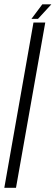

<svg xmlns="http://www.w3.org/2000/svg" viewBox="-38 -892 264 912"><path d="M-17.5 0 121 -785H177L38 0ZM111.5 -802.5 163 -871.5H206L142.5 -802.5Z"/></svg>

Font: Anybody Condensed Light
Style: Italic
Weight: 300
Width: 3
Italic angle: -10°
Designer: Tyler Finck
Foundry: Etcetera Type Company
Version: Version 1.010; ttfautohint (v1.8.3) -l 8 -r 50 -G 200 -x 14 